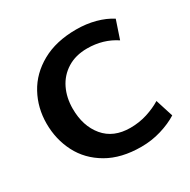

<svg xmlns="http://www.w3.org/2000/svg" viewBox="-158 -843 1000 1008"><g transform="rotate(-30 342.5 -339.5)"><path d="M48 -341Q48 -436 91.5 -516Q135 -596 221 -644Q307 -692 429 -692Q490 -692 544 -677.5Q598 -663 638 -637L601 -527Q526 -577 429 -577Q359 -577 308.5 -545.5Q258 -514 232 -460.5Q206 -407 206 -340Q206 -235 261.5 -168.5Q317 -102 419 -102Q473 -102 521.5 -117.5Q570 -133 607 -156L641 -49Q598 -22 540 -4.5Q482 13 419 13Q298 13 214.5 -35.5Q131 -84 89.5 -164.5Q48 -245 48 -341Z"/></g></svg>

Font: Martel Sans ExtraBold
Style: Regular
Weight: 800
Designer: Dan Reynolds and Mathieu Réguer
Foundry: Dan Reynolds and Mathieu Réguer
Version: Version 1.002; ttfautohint (v1.1) -l 5 -r 5 -G 72 -x 0 -D la